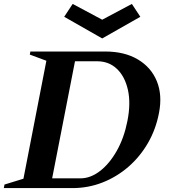

<svg xmlns="http://www.w3.org/2000/svg" viewBox="-78 -964 864 984"><path d="M-58.4 0 -55 -18.2 50.4 -50.6 40.4 -39.2 161.4 -661.4 166.8 -650 74.8 -684.2 77.6 -700H461.6Q560 -700 628.3 -659.5Q696.6 -619 725.7 -548Q754.8 -477 736.8 -385Q720.8 -301 679.9 -230.5Q639 -160 579.3 -108.5Q519.6 -57 446.7 -28.5Q373.8 0 292.6 0ZM187.6 -41.6 181.4 -50H334.4Q385.8 -50 434.5 -87.5Q483.2 -125 520.6 -191.2Q558 -257.4 575 -344Q593 -434.6 577.6 -503.3Q562.2 -572 521.2 -611Q480.2 -650 419.8 -650H297.4L308 -658.4ZM445.8 -767 251 -878 294.4 -943.8 445.8 -863 597.8 -943.8 641.2 -878Z"/></svg>

Font: Wittgenstein
Style: Italic
Weight: 400
Italic angle: -11°
Designer: Jörg Drees
Foundry: Jörg Drees
Version: Version 1.500